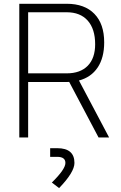

<svg xmlns="http://www.w3.org/2000/svg" viewBox="-20 -713 626 996"><path d="M80.1 0V-693.4H326.2Q418.9 -693.4 469.7 -641.1Q520.5 -588.9 520.5 -493.2Q520.5 -413.6 486.6 -362.8Q452.6 -312 389.6 -295.4L545.9 0H491.2L338.9 -288.1Q332.5 -287.6 326.2 -287.6H126V0ZM126 -332.5H326.2Q396.5 -332.5 435.1 -371.8Q473.6 -411.1 473.6 -483.4Q473.6 -562.5 435.1 -606Q396.5 -649.4 326.2 -649.4H126ZM286.6 262.7 249 233.9Q319.3 165 319.3 132.3Q319.3 100.6 276.9 100.6H240.2V55.7H276.9Q366.2 55.7 366.2 132.3Q366.2 180.2 286.6 262.7Z"/></svg>

Font: Cascadia Code NF ExtraLight
Style: Regular
Weight: 200
Monospace: yes
Designer: Aaron Bell
Foundry: Saja Typeworks
Version: Version 2404.023; ttfautohint (v1.8.4)